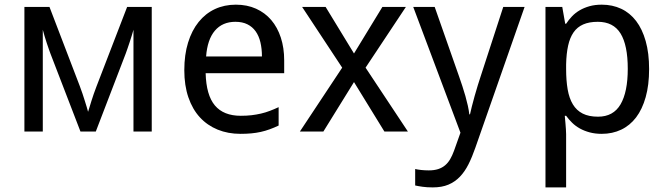

<svg xmlns="http://www.w3.org/2000/svg" viewBox="-20 -566 2868 826"><path d="M632.8 0H554.2V-438Q551.3 -427.7 547.1 -413.8Q543 -399.9 538.1 -385.5Q533.2 -371.1 528.8 -357.9Q524.4 -344.7 521 -335.9L392.1 0H326.2L196.8 -335.9Q194.3 -342.3 190.2 -354.2Q186 -366.2 181.2 -380.6Q176.3 -395 171.9 -410.2Q167.5 -425.3 164.1 -438V0H85V-536.1H192.9L323.2 -195.8Q329.6 -179.2 335 -162.8Q340.3 -146.5 345 -131.8Q349.6 -117.2 353.3 -105Q356.9 -92.8 358.9 -85Q361.8 -93.3 365.2 -105.2Q368.7 -117.2 373.3 -131.6Q377.9 -146 383.3 -161.9Q388.7 -177.7 395 -193.8L526.9 -536.1H632.8Z M1014.6 9.8Q960.9 9.8 916.5 -8.3Q872.1 -26.4 840.1 -61Q808.1 -95.7 790.5 -147Q772.9 -198.2 772.9 -264.2Q772.9 -330.6 789.1 -382.8Q805.2 -435.1 834.5 -471.4Q863.8 -507.8 904.5 -526.9Q945.3 -545.9 994.6 -545.9Q1043 -545.9 1081.5 -528.6Q1120.1 -511.2 1147 -479.7Q1173.8 -448.2 1188.2 -404.1Q1202.6 -359.9 1202.6 -306.2V-251H864.7Q867.2 -156.7 904.5 -112.3Q941.9 -67.9 1015.6 -67.9Q1040.5 -67.9 1061.8 -70.3Q1083 -72.8 1102.8 -77.4Q1122.6 -82 1141.1 -89.1Q1159.7 -96.2 1178.7 -105V-25.9Q1159.2 -16.6 1140.4 -9.8Q1121.6 -2.9 1101.8 1.5Q1082 5.9 1060.8 7.8Q1039.6 9.8 1014.6 9.8ZM992.7 -472.2Q937 -472.2 904.5 -434.1Q872.1 -396 866.7 -323.2H1106.9Q1106.9 -356.4 1100.3 -384Q1093.8 -411.6 1079.8 -431.2Q1065.9 -450.7 1044.4 -461.4Q1022.9 -472.2 992.7 -472.2Z M1452.1 -274.9 1279.8 -536.1H1380.9L1502.9 -335.9L1625 -536.1H1726.1L1552.7 -274.9L1734.9 0H1633.8L1502.9 -212.9L1371.1 0H1270Z M1757.8 -536.1H1850.1L1955.1 -236.8Q1961.9 -217.3 1969 -195.8Q1976.1 -174.3 1982.2 -152.8Q1988.3 -131.3 1992.7 -111.3Q1997.1 -91.3 1999 -74.2H2002Q2004.4 -86.4 2009.8 -107.4Q2015.1 -128.4 2021.7 -152.1Q2028.3 -175.8 2035.4 -198.7Q2042.5 -221.7 2047.9 -237.8L2145 -536.1H2236.8L2024.9 69.8Q2011.2 109.4 1995.4 140.9Q1979.5 172.4 1958.5 194.3Q1937.5 216.3 1909.2 228.3Q1880.9 240.2 1841.8 240.2Q1816.4 240.2 1797.9 237.5Q1779.3 234.9 1766.1 231.9V161.1Q1776.4 163.6 1792 165.3Q1807.6 167 1824.7 167Q1848.1 167 1865.2 161.4Q1882.3 155.8 1895 145Q1907.7 134.3 1916.7 118.7Q1925.8 103 1933.1 83L1960.9 4.9Z M2568.8 9.8Q2540 9.8 2516.6 3.4Q2493.2 -2.9 2474.4 -13.4Q2455.6 -23.9 2441.2 -38.1Q2426.8 -52.2 2415.5 -67.9H2409.7Q2411.1 -51.3 2412.6 -36.1Q2413.6 -23.4 2414.6 -10Q2415.5 3.4 2415.5 11.2V240.2H2326.7V-536.1H2398.9L2411.6 -463.9H2415.5Q2426.8 -481 2440.9 -495.8Q2455.1 -510.7 2473.9 -521.7Q2492.7 -532.7 2516.1 -539.3Q2539.6 -545.9 2568.8 -545.9Q2614.7 -545.9 2652.3 -528.3Q2689.9 -510.7 2716.6 -475.8Q2743.2 -440.9 2757.8 -389.2Q2772.5 -337.4 2772.5 -269Q2772.5 -200.2 2757.8 -148.2Q2743.2 -96.2 2716.6 -61Q2689.9 -25.9 2652.3 -8.1Q2614.7 9.8 2568.8 9.8ZM2551.8 -472.2Q2514.6 -472.2 2489 -460.9Q2463.4 -449.7 2447.5 -426.8Q2431.6 -403.8 2424.1 -369.6Q2416.5 -335.4 2415.5 -289.1V-269Q2415.5 -219.7 2422.1 -181.4Q2428.7 -143.1 2444.6 -116.9Q2460.4 -90.8 2486.8 -77.4Q2513.2 -64 2552.7 -64Q2618.7 -64 2649.7 -117.2Q2680.7 -170.4 2680.7 -270Q2680.7 -371.6 2649.7 -421.9Q2618.7 -472.2 2551.8 -472.2Z"/></svg>

Font: Droid Sans
Style: Regular
Weight: 400
Foundry: Ascender Corporation
Version: Version 1.00 build 114